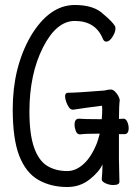

<svg xmlns="http://www.w3.org/2000/svg" viewBox="-20 -733 540 770"><path d="M250 17Q184 17 134 -11.5Q84 -40 57.5 -107.5Q31 -175 31 -295Q31 -461 102 -586Q177 -713 280 -713Q358 -713 396 -675Q431 -646 442 -627L443 -618Q443 -604 431 -585Q419 -566 406 -566Q398 -566 393 -576Q364 -649 280 -649Q206 -649 152 -542Q98 -435 98 -285Q98 -195 116.5 -142Q135 -89 169 -68Q203 -47 250 -47Q284 -47 315.5 -75.5Q347 -104 369 -160Q375 -177 380 -197H375Q319 -197 301 -194Q289 -194 284 -207.5Q279 -221 279 -233Q279 -257 297 -257Q318 -255 380 -255H388Q390 -275 390 -296L389 -309Q331 -302 273 -293Q263 -293 256.5 -302.5Q250 -312 245.5 -324.5Q241 -337 241 -347Q241 -361 253 -361Q287 -361 399 -370Q414 -374 425 -374Q433 -374 441 -366Q449 -358 454.5 -348Q460 -338 460 -331Q460 -325 459 -321Q458 -318 457 -256Q467 -257 475 -257Q485 -257 490.5 -244.5Q496 -232 496 -219Q496 -195 479 -195H457V-94L459 -4Q459 9 434 9Q418 9 403 2Q388 -5 388 -14Q391 -44 391 -74Q378 -44 339.5 -13.5Q301 17 250 17Z"/></svg>

Font: LXGW WenKai Mono TC
Style: Regular
Weight: 400
Designer: LXGW / Fontworks Inc.
Foundry: LXGW / Fontworks Inc.
Version: Version 1.330